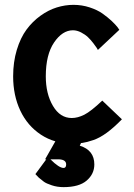

<svg xmlns="http://www.w3.org/2000/svg" viewBox="-20 -581 553 792"><path d="M464.8 -468.8 472.2 -458 383.8 -375Q381.8 -378.4 378.7 -383.8Q375.5 -389.2 364.7 -403.1Q354 -417 342.8 -427.7Q331.5 -438.5 314.5 -447.3Q297.4 -456.1 280.8 -456.1Q237.3 -456.1 203.1 -405.8Q168.9 -355.5 168.9 -266.1Q168.9 -193.8 198.5 -144Q228 -94.2 275.9 -94.2Q300.8 -94.2 327.9 -107.9Q355 -121.6 401.9 -166L482.9 -88.9Q450.2 -55.2 420.9 -33.7Q391.6 -12.2 365 -3.2Q338.4 5.9 319.8 8.5Q301.3 11.2 275.9 11.2Q204.6 11.2 148.9 -25.4Q93.3 -62 63.7 -124.8Q34.2 -187.5 34.2 -266.1Q34.2 -325.2 49.3 -375.2Q64.5 -425.3 89.4 -459Q114.3 -492.7 147 -516.1Q179.7 -539.6 214.1 -550.3Q248.5 -561 283.2 -561Q317.9 -561 349.9 -550.5Q381.8 -540 403.1 -524.9Q424.3 -509.8 440.7 -494.4Q457 -479 464.8 -468.8ZM140.1 151.9 126 137.2 170.9 76.2H166L230 -36.1H335L309.1 20Q369.1 38.6 369.1 97.2Q369.1 136.7 337.6 163.8Q306.2 190.9 242.2 190.9Q215.8 190.9 193.4 183.3Q170.9 175.8 161.4 168.9Q151.9 162.1 140.1 151.9ZM252.9 97.2Q252.9 77.6 223.1 76.2H188Q223.6 111.8 242.2 111.8Q252.9 111.8 252.9 97.2Z"/></svg>

Font: Junction Bold
Style: Bold
Weight: 700
Designer: Caroline Hadilaksono
Foundry: Caroline Hadilaksono
Version: Version 001.001